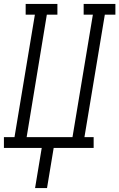

<svg xmlns="http://www.w3.org/2000/svg" viewBox="-50 -755 609 980"><path d="M129 205 163 0H-30V-55H24L128 -680H81V-735H243V-680H189L86 -55H320L424 -680H377V-735H539V-680H485L381 -55H428V0H224L190 205Z"/></svg>

Font: Iosevka Slab Light Oblique
Style: Regular
Weight: 300
Italic angle: -9°
Monospace: yes
Designer: Belleve Invis
Foundry: Belleve Invis
Version: Version 11.1.1; ttfautohint (v1.8.3)